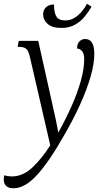

<svg xmlns="http://www.w3.org/2000/svg" viewBox="-67 -754 558 1024"><path d="M261 -605Q211 -605 187 -626.5Q163 -648 163 -677Q163 -700 178 -715Q193 -730 221 -730Q221 -686 234 -665.5Q247 -645 281 -645Q308 -645 330.5 -659Q353 -673 370 -693.5Q387 -714 397 -734L421 -718Q406 -692 384.5 -665.5Q363 -639 332.5 -622Q302 -605 261 -605ZM5 250Q-22 250 -34.5 237.5Q-47 225 -47 203Q-47 192 -44 181Q-24 187 -5 187Q55 187 105.5 139.5Q156 92 201 21L93 -448Q85 -484 72.5 -494Q60 -504 35 -504H27L33 -536H137L215 -186Q223 -153 230.5 -116Q238 -79 244 -47Q283 -117 314.5 -187.5Q346 -258 364 -322.5Q382 -387 382 -438Q382 -468 370.5 -481.5Q359 -495 344 -495Q344 -521 357 -533.5Q370 -546 387 -546Q436 -546 436 -467Q436 -413 415.5 -343Q395 -273 358.5 -193Q322 -113 273 -29Q198 104 132.5 177Q67 250 5 250Z"/></svg>

Font: Noto Serif Condensed Light
Style: Italic
Weight: 300
Width: 3
Italic angle: -12°
Designer: Monotype Design Team
Foundry: Monotype Imaging Inc.
Version: Version 2.014; ttfautohint (v1.8.4.7-5d5b)